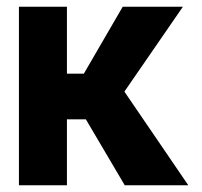

<svg xmlns="http://www.w3.org/2000/svg" viewBox="-20 -548 597 568"><path d="M36 0H178V-195H234L349 0H537L348 -277L521 -528H343L228 -330H178V-528H36Z"/></svg>

Font: Asimov Pro
Style: Bd
Weight: 700
Designer: Google
Version: Version 2.000980; 2014